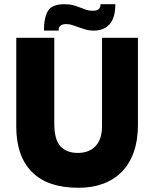

<svg xmlns="http://www.w3.org/2000/svg" viewBox="-20 -879 730 909"><path d="M352 10Q205 10 131 -65Q57 -140 57 -279V-700H237V-295Q237 -218 266 -186.5Q295 -155 349 -155Q401 -155 432 -187Q463 -219 463 -283V-700H633V-287Q633 -215 613.5 -159.5Q594 -104 557.5 -66.5Q521 -29 469 -9.5Q417 10 352 10ZM424 -734Q403 -734 386 -739Q369 -744 353.5 -749.5Q338 -755 323.5 -760Q309 -765 294 -765Q256 -765 258 -734H188Q188 -797 207.5 -828Q227 -859 285 -859Q310 -859 327.5 -854Q345 -849 359 -843.5Q373 -838 387 -833Q401 -828 418 -828Q439 -828 447.5 -836Q456 -844 456 -859H526Q526 -794 498.5 -764Q471 -734 424 -734Z"/></svg>

Font: Tilda Sans Black
Style: Regular
Weight: 900
Designer: ParaType Ltd
Foundry: ParaType Ltd
Version: Version 1.009